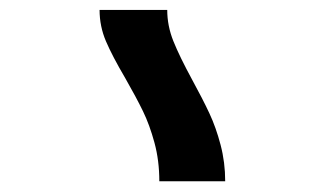

<svg xmlns="http://www.w3.org/2000/svg" viewBox="-20 -834 640 376"><path d="M225 -681.5Q200 -724 187.5 -753.2Q175 -782.5 175 -814.5H307.5Q307.5 -783.5 319.5 -753.5Q331.5 -723.5 356.5 -677.5Q377 -640 390 -612.2Q403 -584.5 412 -550.2Q421 -516 421 -479H292Q292 -519.5 282.5 -554.5Q273 -589.5 260 -616.2Q247 -643 225 -681.5Z"/></svg>

Font: JuliaMono ExtraBold
Style: Italic
Weight: 800
Italic angle: -9°
Monospace: yes
Designer: cormullion
Foundry: corm
Version: Version 0.057; ttfautohint (v1.8.4)